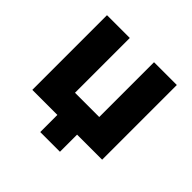

<svg xmlns="http://www.w3.org/2000/svg" viewBox="-150 -598 840 840"><g transform="rotate(45 270.0 -178.0)"><path d="M54 -462H195V-123H345V-462H486V0H331V106H209V0H54Z"/></g></svg>

Font: Tilda Sans Extra Bold
Style: Regular
Weight: 800
Designer: ParaType Ltd
Foundry: ParaType Ltd
Version: Version 1.009